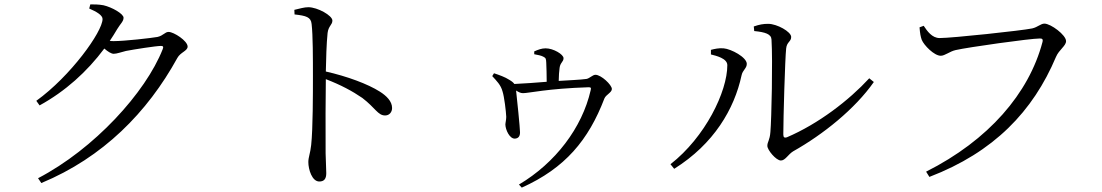

<svg xmlns="http://www.w3.org/2000/svg" viewBox="-20 -791 5040 878"><path d="M388 -752C423 -737 449 -721 449 -704C449 -646 302 -442 146 -330L161 -309C278 -373 378 -463 457 -569C473 -555 489 -545 500 -545C514 -545 535 -553 556 -558C592 -565 694 -581 716 -581C725 -581 729 -578 724 -566C646 -368 411 -110 154 24L169 46C451 -71 654 -277 791 -526C805 -552 838 -558 838 -578C838 -604 775 -645 751 -645C734 -645 727 -628 700 -622C672 -617 549 -603 501 -603C495 -603 489 -603 482 -604C494 -621 505 -640 516 -658C531 -683 545 -693 545 -710C545 -728 492 -758 453 -767C431 -771 411 -771 393 -771Z M1327 -725C1380 -719 1402 -713 1405 -681C1411 -631 1411 -522 1411 -442C1411 -366 1411 -202 1403 -128C1399 -90 1390 -72 1390 -50C1390 -16 1407 39 1440 39C1462 39 1472 27 1472 1C1472 -16 1470 -46 1469 -90C1468 -196 1469 -360 1470 -429C1538 -403 1592 -374 1637 -343C1697 -297 1708 -263 1741 -263C1762 -263 1773 -280 1773 -297C1773 -328 1747 -353 1717 -372C1662 -407 1567 -442 1470 -464C1471 -519 1473 -592 1478 -640C1482 -673 1500 -677 1500 -697C1500 -720 1432 -758 1390 -758C1371 -758 1352 -752 1326 -746Z M2423 -543C2439 -540 2455 -537 2464 -532C2477 -526 2477 -521 2478 -504C2479 -484 2480 -443 2480 -417C2433 -413 2375 -409 2332 -407C2328 -413 2321 -419 2309 -426C2289 -439 2263 -448 2239 -456L2231 -443C2251 -421 2270 -403 2278 -373C2286 -349 2294 -281 2295 -257C2295 -243 2291 -229 2291 -221C2292 -197 2310 -157 2334 -157C2350 -158 2358 -167 2358 -186C2358 -205 2344 -343 2340 -377C2353 -369 2361 -365 2372 -365C2398 -365 2484 -386 2671 -392C2682 -392 2684 -390 2681 -378C2642 -207 2520 -46 2353 53L2366 67C2564 -22 2671 -150 2744 -341C2751 -358 2778 -368 2778 -384C2778 -403 2729 -449 2703 -449C2690 -449 2677 -433 2662 -430C2633 -426 2581 -424 2535 -421C2535 -442 2537 -466 2539 -481C2542 -505 2557 -508 2557 -525C2557 -542 2511 -570 2475 -570C2457 -570 2441 -564 2423 -556Z M3429 -649C3480 -644 3507 -635 3508 -610C3514 -514 3508 -245 3503 -188C3500 -148 3489 -143 3489 -124C3489 -105 3529 -57 3551 -57C3571 -57 3584 -85 3607 -99C3744 -176 3890 -293 3976 -416L3955 -433C3862 -332 3723 -225 3578 -163C3568 -160 3562 -162 3562 -176C3562 -251 3570 -523 3575 -569C3578 -600 3598 -600 3598 -622C3598 -646 3533 -682 3493 -682C3470 -682 3453 -679 3427 -670ZM3306 -493C3306 -372 3205 -164 3046 -40L3063 -19C3245 -133 3338 -293 3371 -446C3376 -471 3395 -478 3395 -499C3395 -529 3324 -567 3289 -570C3267 -572 3246 -567 3231 -563V-542C3255 -536 3306 -524 3306 -493Z M4204 -673 4185 -666C4187 -638 4190 -623 4195 -609C4205 -584 4252 -536 4282 -536C4301 -536 4323 -556 4350 -562C4407 -575 4691 -615 4735 -615C4745 -615 4751 -613 4747 -598C4685 -364 4501 -150 4215 -6L4230 18C4525 -95 4704 -282 4809 -531C4823 -564 4855 -581 4855 -603C4855 -631 4785 -683 4756 -683C4739 -683 4726 -667 4700 -661C4652 -651 4334 -617 4277 -617C4242 -617 4220 -649 4204 -673Z"/></svg>

Font: Source Han Serif
Style: Regular
Weight: 400
Designer: Ryoko NISHIZUKA 西塚涼子 (kana & ideographs); Frank Grießhammer (Latin, Greek & Cyrillic); Wenlong ZHANG 张文龙 (bopomofo); San
Foundry: Adobe Systems Incorporated
Version: Version 1.001;PS 1.001;hotconv 16.6.54;makeotf.lib2.5.65590